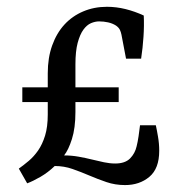

<svg xmlns="http://www.w3.org/2000/svg" viewBox="-20 -530 524 560"><path d="M444.4 -90.2Q444.4 -38.2 415.6 -14.2Q386.9 9.8 344.7 9.8Q316 9.8 290.5 1.1Q265.1 -7.6 240.7 -18Q216.4 -28.4 191.6 -37.1Q166.9 -45.8 139.6 -45.8Q120 -26.9 98 -14.2Q76 -1.5 59.3 4.7L34.9 -38.2Q49.1 -48.4 64 -60.9Q78.9 -73.5 91.3 -91.3Q103.6 -109.1 111.5 -134.5Q119.3 -160 119.3 -196V-232.4H45.1V-275.3H119.3V-316.4Q119.3 -361.5 132.2 -397.5Q145.1 -433.5 168 -458.4Q190.9 -483.3 222.7 -496.7Q254.5 -510.2 292 -510.2Q318.9 -510.2 346.2 -503.5Q373.5 -496.7 399.3 -484.7Q400.7 -455.3 398.5 -422.7Q396.4 -390.2 391.6 -358.9H347.6L334.2 -429.1Q332.7 -436.7 329.6 -443.1Q326.5 -449.5 318.5 -455.3Q308.4 -461.8 295.5 -464.7Q282.5 -467.6 269.1 -467.6Q257.5 -467.6 245.3 -462.4Q233.1 -457.1 223.1 -443.3Q213.1 -429.5 206.5 -404.9Q200 -380.4 200 -342.2V-275.3H326.2V-232.4H200V-203.3Q200 -156.7 189.8 -124.5Q179.6 -92.4 166.9 -76.7Q188.4 -76.7 208.7 -73.1Q229.1 -69.5 247.6 -64.9Q266.2 -60.4 283.3 -56.7Q300.4 -53.1 316 -53.1Q344.7 -53.1 359.3 -67.8Q373.8 -82.5 378.5 -103.3Q381.5 -114.9 384.2 -132.9Q386.9 -150.9 388.4 -164.7H434.5Q437.5 -151.3 440.9 -131.1Q444.4 -110.9 444.4 -90.2Z"/></svg>

Font: Rasa
Style: Regular
Weight: 400
Version: Version 1.000;PS 1.000;hotconv 1.0.88;makeotf.lib2.5.647800;